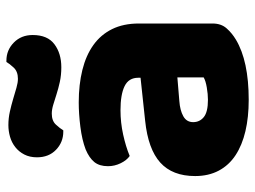

<svg xmlns="http://www.w3.org/2000/svg" viewBox="-116 -644 777 584"><g transform="rotate(-90 272.0 -352.5)"><path d="M260 -108Q277 -108 297.5 -111.5Q318 -115 328 -121V-201L256 -195Q228 -193 210 -183Q192 -173 192 -153Q192 -133 207.5 -120.5Q223 -108 260 -108ZM252 -501Q306 -501 350.5 -490Q395 -479 426.5 -456.5Q458 -434 475 -399.5Q492 -365 492 -318V-94Q492 -68 477.5 -51.5Q463 -35 443 -23Q378 16 260 16Q207 16 164.5 6Q122 -4 91.5 -24Q61 -44 44.5 -75Q28 -106 28 -147Q28 -216 69 -253Q110 -290 196 -299L327 -313V-320Q327 -349 301.5 -361.5Q276 -374 228 -374Q191 -374 154.5 -366Q118 -358 89 -346Q76 -355 67 -373.5Q58 -392 58 -412Q58 -438 70.5 -453.5Q83 -469 109 -480Q138 -491 177.5 -496Q217 -501 252 -501ZM183 -715Q204 -715 224 -710.5Q244 -706 262.5 -700.5Q281 -695 296.5 -690.5Q312 -686 324 -686Q346 -686 358 -699Q370 -712 375 -721H379Q411 -721 434 -698.5Q457 -676 457 -641Q457 -596 429 -575Q401 -554 359 -554Q335 -554 314.5 -558.5Q294 -563 277 -568.5Q260 -574 245 -578.5Q230 -583 218 -583Q196 -583 184.5 -570.5Q173 -558 167 -548H163Q131 -548 108 -570Q85 -592 85 -628Q85 -650 93.5 -666.5Q102 -683 116 -694Q130 -705 147.5 -710Q165 -715 183 -715Z"/></g></svg>

Font: Baloo Chettan 2 ExtraBold
Style: Regular
Weight: 800
Designer: Maithili Shingre, Unnati Kotecha and Ek Type
Foundry: Ek Type
Version: Version 1.640;hotconv 1.0.111;makeotfexe 2.5.65597; ttfautoh